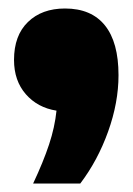

<svg xmlns="http://www.w3.org/2000/svg" viewBox="-20 -252 312 452"><path d="M259 -75Q259 -10.5 234.5 57.8Q210 126 169 180H58Q82 129 95.5 88.2Q109 47.5 113 8.5Q68.5 1.5 40.8 -30.2Q13 -62 13 -111Q13 -168.5 45.8 -200.2Q78.5 -232 133 -232Q195 -232 227 -192.2Q259 -152.5 259 -75Z"/></svg>

Font: Encode Sans Condensed Black
Style: Regular
Weight: 900
Width: 3
Designer: Multiple Designers
Foundry: Impallari Type
Version: Version 2.000